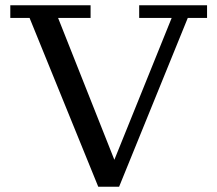

<svg xmlns="http://www.w3.org/2000/svg" viewBox="-20 -702 823 727"><path d="M352 5 92 -634H19V-682H323V-634H200L413 -97L630 -634H507V-682H764V-634H691L431 5Z"/></svg>

Font: Montagu Slab 144pt
Style: Regular
Weight: 400
Designer: Florian Karsten
Foundry: Florian Karsten
Version: Version 1.000; ttfautohint (v1.8.3)